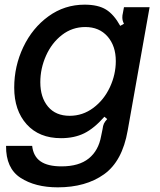

<svg xmlns="http://www.w3.org/2000/svg" viewBox="-20 -588 685 824"><path d="M6 38H118Q123 83 154 104.5Q185 126 244 126Q319 126 361 92Q403 58 414 -4L420 -33Q422 -49 426 -57.5Q430 -66 440 -77L428 -87Q384 -37 341.5 -16Q299 5 242 5Q148 5 94.5 -54.5Q41 -114 41 -212Q41 -304 80 -386Q119 -468 188 -518Q257 -568 343 -568Q401 -568 435 -547Q469 -526 496 -477L512 -486Q505 -499 505 -513Q505 -523 507 -530L512 -557H622L528 -28Q505 104 426.5 160Q348 216 228 216Q131 216 68 175Q5 134 6 38ZM477 -326Q477 -391 441.5 -431.5Q406 -472 346 -472Q290 -472 246 -438Q202 -404 177.5 -349Q153 -294 153 -235Q153 -170 186 -130.5Q219 -91 279 -91Q335 -91 380.5 -125Q426 -159 451.5 -213.5Q477 -268 477 -326Z"/></svg>

Font: Open Sauce Sans Medium Italic
Style: Regular
Weight: 500
Italic angle: -10°
Designer: Alfredo Marco Pradil
Foundry: Creative Sauce Fz LLC
Version: Version 1.477